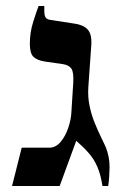

<svg xmlns="http://www.w3.org/2000/svg" viewBox="-20 -617 414 637"><path d="M20 0 52 -127H143Q165 -127 181 -146Q197 -165 206.5 -193Q216 -221 217 -247L223 -342Q225 -377 217 -389Q209 -401 190 -404L128 -413Q103 -417 91 -428.5Q79 -440 79 -472Q79 -509 90 -544Q101 -579 108 -597H127V-578Q127 -568 130.5 -560.5Q134 -553 147 -551L225 -539Q256 -535 270.5 -519.5Q285 -504 283 -469L273 -327Q271 -296 277 -266.5Q283 -237 293.5 -211Q304 -185 314 -164.5Q324 -144 330 -131Q344 -97 343.5 -61.5Q343 -26 339 0H320Q314 -38 303 -63.5Q292 -89 274.5 -109Q257 -129 233 -150L178 0Z"/></svg>

Font: Frank Ruhl Libre Medium
Style: Regular
Weight: 500
Designer: Yanek Iontef
Foundry: Fontef
Version: Version 6.004